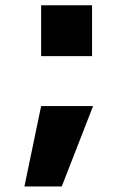

<svg xmlns="http://www.w3.org/2000/svg" viewBox="-20 -587 488 718"><path d="M71.3 110.4 133.8 -190.4H328.1L210.9 110.4ZM133.8 -377V-567.4H324.2V-377Z"/></svg>

Font: GenEi M Gothic v2 Heavy
Style: Regular
Weight: 800
Version: Version 2.0